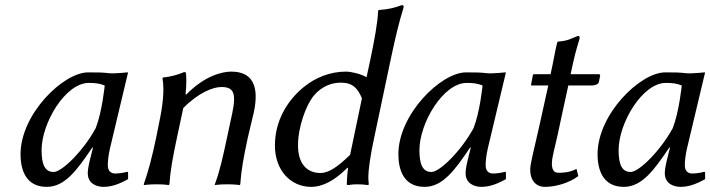

<svg xmlns="http://www.w3.org/2000/svg" viewBox="-20 -718 2767 748"><path d="M408 -138 479 -436C473 -436 464 -435 454 -434C436 -433 415 -431 403 -433C376 -436 363 -436 323 -436C227 -436 60 -274 60 -117C60 -61 78 10 162 10C233 10 280 -55 340 -144L342 -142L329 -90C323 -64 322 -52 322 -43C322 -4 354 10 384 10C424 10 458 -9 479 -20V-46L477 -49C459 -44 439 -42 429 -42C412 -42 400 -52 400 -74C400 -90 402 -111 408 -138ZM353 -219C304 -129 221 -48 189 -48C155 -48 142 -77 142 -133C142 -239 235 -395 326 -395C351 -395 368 -393 388 -385C388 -385 378 -283 353 -219Z M945 -180C952 -212 962 -249 969 -281C991 -385 962 -439 881 -439C847 -439 778 -424 705 -349L703 -352C708 -395 705 -427 705 -427C705 -437 703 -437 697 -437C673 -427 646 -419 615 -416L613 -413C621 -367 615 -310 599 -235L588 -180C572 -105 559 -54 540 0L541 3C541 3 559 0 590 0C621 0 637 3 637 3L640 0C644 -57 653 -104 669 -180L694 -297C753 -357 810 -379 842 -379C888 -379 902 -359 885 -278L864 -180C848 -105 837 -54 817 0V3C817 3 835 0 866 0C896 0 914 3 914 3L916 0C920 -57 929 -104 945 -180Z M1333 -64H1336C1332 -38 1331 0 1331 0C1331 2 1333 3 1337 3C1351 1 1356 0 1371 0C1383 0 1402 1 1414 3L1417 0C1416 -7 1415 -15 1415 -25C1415 -58 1422 -109 1440 -192L1505 -500C1521 -574 1533 -626 1552 -688C1554 -695 1552 -698 1545 -698C1518 -688 1497 -682 1456 -679L1453 -676C1452 -633 1438 -558 1422 -482L1408 -417C1387 -430 1348 -439 1328 -439C1266 -439 1208 -416 1161 -377C1102 -328 1051 -250 1051 -151C1051 -55 1112 10 1192 10C1240 10 1287 -18 1333 -64ZM1344 -115C1297 -69 1261 -44 1229 -44C1178 -44 1141 -77 1141 -152C1141 -225 1173 -307 1199 -341C1235 -386 1277 -396 1308 -396C1355 -396 1374 -373 1390 -335Z M1880 -138 1951 -436C1945 -436 1936 -435 1926 -434C1908 -433 1887 -431 1875 -433C1848 -436 1835 -436 1795 -436C1699 -436 1532 -274 1532 -117C1532 -61 1550 10 1634 10C1705 10 1752 -55 1812 -144L1814 -142L1801 -90C1795 -64 1794 -52 1794 -43C1794 -4 1826 10 1856 10C1896 10 1930 -9 1951 -20V-46L1949 -49C1931 -44 1911 -42 1901 -42C1884 -42 1872 -52 1872 -74C1872 -90 1874 -111 1880 -138ZM1825 -219C1776 -129 1693 -48 1661 -48C1627 -48 1614 -77 1614 -133C1614 -239 1707 -395 1798 -395C1823 -395 1840 -393 1860 -385C1860 -385 1850 -283 1825 -219Z M2125 -429H2060C2058 -429 2057 -428 2056 -425L2049 -389C2048 -386 2049 -385 2052 -385H2116L2082 -231C2069 -171 2053 -109 2048 -79C2039 -32 2057 10 2103 10C2145 10 2197 -5 2233 -32L2226 -60C2197 -45 2172 -45 2155 -45C2155 -45 2154 -45 2154 -45C2131 -45 2125 -71 2134 -112C2140 -142 2151 -182 2163 -242L2194 -385H2286C2296 -385 2311 -389 2313 -398L2318 -423C2319 -427 2316 -429 2311 -429H2203C2219 -504 2221 -510 2238 -568C2239 -575 2237 -578 2231 -578C2204 -568 2195 -559 2154 -556L2151 -553C2141 -514 2138 -487 2125 -429Z M2656 -138 2727 -436C2721 -436 2712 -435 2702 -434C2684 -433 2663 -431 2651 -433C2624 -436 2611 -436 2571 -436C2475 -436 2308 -274 2308 -117C2308 -61 2326 10 2410 10C2481 10 2528 -55 2588 -144L2590 -142L2577 -90C2571 -64 2570 -52 2570 -43C2570 -4 2602 10 2632 10C2672 10 2706 -9 2727 -20V-46L2725 -49C2707 -44 2687 -42 2677 -42C2660 -42 2648 -52 2648 -74C2648 -90 2650 -111 2656 -138ZM2601 -219C2552 -129 2469 -48 2437 -48C2403 -48 2390 -77 2390 -133C2390 -239 2483 -395 2574 -395C2599 -395 2616 -393 2636 -385C2636 -385 2626 -283 2601 -219Z"/></svg>

Font: Libertinus Sans
Style: Italic
Weight: 400
Italic angle: -12°
Designer: Philipp H. Poll, Khaled Hosny
Foundry: Caleb Maclennan
Version: Version 7.050;RELEASE